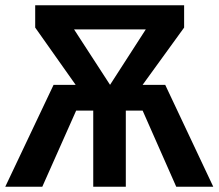

<svg xmlns="http://www.w3.org/2000/svg" viewBox="-22 -711 832 731"><path d="M607 -388 790 0H649L521 -290H457V0H333V-290H268L139 0H-2L182 -388H266L112 -606V-691H679V-606L521 -388ZM260 -599 397 -388 533 -599Z"/></svg>

Font: FiraGO Medium
Style: Regular
Weight: 500
Designer: bBox Type
Foundry: bBox Type GmbH
Version: Version 1.001;PS 001.001;hotconv 1.0.88;makeotf.lib2.5.64775